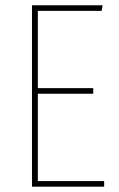

<svg xmlns="http://www.w3.org/2000/svg" viewBox="-20 -701 447 721"><path d="M365.2 -681.2 361.8 -660.2H122.1V-370.1H330.1V-349.1H122.1V-21H371.1V0H100.1V-681.2Z"/></svg>

Font: Fira Sans Compressed Thin
Style: Regular
Weight: 100
Width: 1
Designer: Carrois Corporate & Edenspiekermann AG
Foundry: Carrois Corporate GbR & Edenspiekermann AG
Version: Version 4.203;PS 004.203;hotconv 1.0.88;makeotf.lib2.5.64775